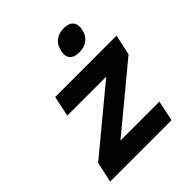

<svg xmlns="http://www.w3.org/2000/svg" viewBox="-196 -844 973 973"><g transform="rotate(-45 290.0 -358.0)"><path d="M140 -500 117 -390H396L58 -110L34 0H474L497 -110H218L556 -390L580 -500ZM326 -642C317 -600 338 -573 388 -573C436 -573 469 -600 477 -642L478 -645C487 -689 466 -716 418 -716C368 -716 336 -689 327 -645Z"/></g></svg>

Font: LT Wave Text Bold Italic
Style: Regular
Weight: 700
Designer: Daniel Lyons
Version: Version 2.5 (Glyphs App)